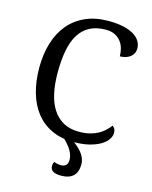

<svg xmlns="http://www.w3.org/2000/svg" viewBox="-136 -812 886 1118"><g transform="rotate(15 307.0 -253.0)"><path d="M377.9 -724.1Q429.2 -724.1 467 -715.6Q504.9 -707 530 -691.9Q555.2 -676.8 567.6 -656.2Q580.1 -635.7 580.1 -611.8Q580.1 -595.7 573.5 -582.8Q566.9 -569.8 555.2 -560.8Q543.5 -551.8 527.6 -546.9Q511.7 -542 493.2 -542Q493.2 -565.4 487.1 -588.4Q481 -611.3 467 -629.6Q453.1 -647.9 430.9 -659.4Q408.7 -670.9 376 -670.9Q319.3 -670.9 279.8 -650.1Q240.2 -629.4 215.3 -589.6Q190.4 -549.8 179.2 -491.5Q168 -433.1 168 -357.9Q168 -291 179.7 -235.4Q191.4 -179.7 216.8 -139.9Q242.2 -100.1 281.5 -78.1Q320.8 -56.2 376 -56.2Q412.6 -56.2 440.7 -63.2Q468.8 -70.3 490.2 -82Q511.7 -93.8 528.1 -109.1Q544.4 -124.5 557.1 -141.1Q565.4 -135.7 570.8 -126.5Q576.2 -117.2 576.2 -102.1Q576.2 -83 563.2 -63.2Q550.3 -43.5 523.9 -27.3Q497.6 -11.2 457 -0.7Q416.5 9.8 360.8 9.8Q286.1 9.8 229.5 -16.6Q172.9 -43 134.5 -91.3Q96.2 -139.6 76.7 -207.5Q57.1 -275.4 57.1 -357.9Q57.1 -439 77.6 -506.3Q98.1 -573.7 138.4 -622.1Q178.7 -670.4 238.8 -697.3Q298.8 -724.1 377.9 -724.1ZM298.8 0H351.6Q439.9 59.1 439.9 123Q439.9 217.8 341.8 217.8Q276.9 217.8 276.9 176.8Q276.9 162.6 283.7 150.9Q305.7 159.2 324.7 159.2Q366.7 159.2 366.7 116.2Q366.7 62 298.8 0Z"/></g></svg>

Font: Droid-TTFautohint Serif
Style: Regular
Weight: 400
Foundry: Ascender Corporation
Version: Version 1.00; ttfautohint (v1.00rc1.4-1a1c-dirty) -l 8 -r 50